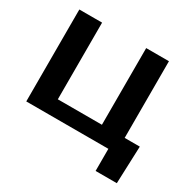

<svg xmlns="http://www.w3.org/2000/svg" viewBox="-185 -913 1306 1286"><g transform="rotate(30 468.0 -270.0)"><path d="M73 -711V0H708V171H872L883 -118H766V-711H590V-118H249V-711Z"/></g></svg>

Font: Asimov
Style: XWid
Weight: 500
Designer: Google
Version: Version 2.000980; 2014